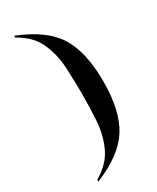

<svg xmlns="http://www.w3.org/2000/svg" viewBox="-226 -829 836 1025"><g transform="rotate(-30 191.5 -316.5)"><path d="M56 133Q221 66 284 -36Q347 -138 347 -317Q347 -498 284 -599.5Q221 -701 56 -766V-755Q141 -708 173.5 -636Q206 -564 210.5 -481Q215 -398 215 -317Q215 -236 210 -154Q205 -72 172.5 0Q140 72 56 122Z"/></g></svg>

Font: Noto Serif Display Semi
Style: Regular
Weight: 600
Designer: Monotype Design Team
Foundry: Monotype Imaging Inc.
Version: Version 1.900